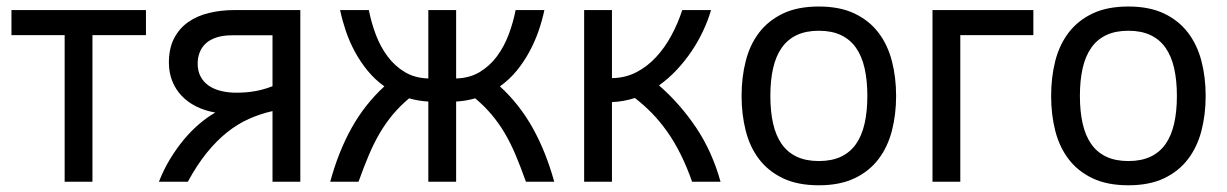

<svg xmlns="http://www.w3.org/2000/svg" viewBox="-20 -549 3706 580"><path d="M175.3 0V-442.9H14.6V-518.6H420.9V-442.9H259.3V0Z M547.4 0H460Q474.6 -37.1 493.9 -68.8Q513.2 -100.6 535.2 -127Q557.1 -153.3 581.3 -174.1Q605.5 -194.8 630.4 -209Q599.1 -214.4 573.5 -227.1Q547.9 -239.7 529.3 -259Q510.7 -278.3 500.5 -303.7Q490.2 -329.1 490.2 -359.9Q490.2 -403.3 506.1 -433.6Q522 -463.9 549.1 -482.7Q576.2 -501.5 612.1 -510Q647.9 -518.6 688.5 -518.6H887.2V0H803.2V-213.4Q766.1 -205.1 731.7 -189.7Q697.3 -174.3 665.5 -148.9Q633.8 -123.5 604.2 -86.9Q574.7 -50.3 547.4 0ZM803.2 -442.4H682.1Q653.8 -442.4 633.8 -435.8Q613.8 -429.2 601.3 -417.5Q588.9 -405.8 583 -390.1Q577.1 -374.5 577.1 -356.9Q577.1 -334.5 585.9 -317.9Q594.7 -301.3 610.1 -290.5Q625.5 -279.8 647 -274.4Q668.5 -269 693.4 -269Q708 -269 721.4 -270Q734.9 -271 748 -273.2Q761.2 -275.4 774.7 -279.1Q788.1 -282.7 803.2 -288.6Z M1273.9 -242.2Q1258.3 -243.2 1243.9 -245.6Q1229.5 -248 1215.8 -252Q1188 -228.5 1166.7 -203.1Q1145.5 -177.7 1127.7 -147.7Q1109.9 -117.7 1094.5 -81.3Q1079.1 -44.9 1063 0H977.5Q1002.4 -91.3 1042.2 -162.6Q1082 -233.9 1141.1 -288.1Q1112.3 -308.6 1090.1 -335.9Q1067.9 -363.3 1051.5 -393.8Q1035.2 -424.3 1024.4 -456.3Q1013.7 -488.3 1007.3 -518.6H1094.2Q1101.6 -481 1115.2 -444.6Q1128.9 -408.2 1150.6 -378.9Q1172.4 -349.6 1202.9 -331.3Q1233.4 -313 1273.9 -312V-518.6H1357.9V-312Q1398.4 -313 1429 -331.3Q1459.5 -349.6 1481.2 -378.9Q1502.9 -408.2 1516.6 -444.6Q1530.3 -481 1537.6 -518.6H1624.5Q1618.2 -488.3 1607.2 -456.3Q1596.2 -424.3 1579.8 -393.8Q1563.5 -363.3 1541.3 -335.9Q1519 -308.6 1490.2 -288.1Q1549.3 -233.9 1589.1 -162.6Q1628.9 -91.3 1654.3 0H1568.8Q1552.7 -44.9 1537.4 -81.3Q1522 -117.7 1504.2 -147.7Q1486.3 -177.7 1464.8 -203.1Q1443.4 -228.5 1415.5 -252Q1401.9 -248 1387.7 -245.6Q1373.5 -243.2 1357.9 -242.2V0H1273.9Z M1828.6 0H1744.6V-518.6H1828.6V-313Q1868.7 -313.5 1901.9 -330.6Q1935.1 -347.7 1961.4 -376Q1987.8 -404.3 2007.8 -441.2Q2027.8 -478 2041 -518.6H2127.9Q2119.1 -487.8 2104.2 -456.1Q2089.4 -424.3 2069.3 -394.5Q2049.3 -364.7 2024.4 -338.1Q1999.5 -311.5 1970.7 -291Q2033.7 -236.3 2082.3 -164.3Q2130.9 -92.3 2156.7 0H2070.8Q2054.7 -45.4 2036.1 -82.8Q2017.6 -120.1 1995.8 -150.9Q1974.1 -181.6 1949.7 -206.8Q1925.3 -231.9 1897.9 -252.9Q1880.9 -247.6 1863.8 -244.4Q1846.7 -241.2 1828.6 -240.7Z M2220.2 -259.3Q2220.2 -315.4 2232.7 -364.5Q2245.1 -413.6 2272.9 -450.2Q2300.8 -486.8 2345.2 -508.1Q2389.6 -529.3 2453.6 -529.3Q2517.1 -529.3 2561.5 -508.1Q2606 -486.8 2633.8 -450.2Q2661.6 -413.6 2674.3 -364.5Q2687 -315.4 2687 -259.3Q2687 -203.1 2674.3 -154.1Q2661.6 -105 2633.8 -68.4Q2606 -31.7 2561.5 -10.5Q2517.1 10.7 2453.6 10.7Q2389.6 10.7 2345.2 -10.5Q2300.8 -31.7 2272.9 -68.4Q2245.1 -105 2232.7 -154.1Q2220.2 -203.1 2220.2 -259.3ZM2307.1 -259.3Q2307.1 -212.4 2315.4 -175.8Q2323.7 -139.2 2341.3 -114Q2358.9 -88.9 2386.7 -75.7Q2414.6 -62.5 2453.6 -62.5Q2492.7 -62.5 2520.5 -75.7Q2548.3 -88.9 2565.9 -114Q2583.5 -139.2 2591.8 -175.8Q2600.1 -212.4 2600.1 -259.3Q2600.1 -306.2 2591.8 -342.8Q2583.5 -379.4 2565.9 -404.5Q2548.3 -429.7 2520.5 -442.9Q2492.7 -456.1 2453.6 -456.1Q2414.6 -456.1 2386.7 -442.9Q2358.9 -429.7 2341.3 -404.5Q2323.7 -379.4 2315.4 -342.8Q2307.1 -306.2 2307.1 -259.3Z M2796.9 -518.6H3101.6V-442.9H2880.9V0H2796.9Z M3155.3 -259.3Q3155.3 -315.4 3167.7 -364.5Q3180.2 -413.6 3208 -450.2Q3235.8 -486.8 3280.3 -508.1Q3324.7 -529.3 3388.7 -529.3Q3452.1 -529.3 3496.6 -508.1Q3541 -486.8 3568.8 -450.2Q3596.7 -413.6 3609.4 -364.5Q3622.1 -315.4 3622.1 -259.3Q3622.1 -203.1 3609.4 -154.1Q3596.7 -105 3568.8 -68.4Q3541 -31.7 3496.6 -10.5Q3452.1 10.7 3388.7 10.7Q3324.7 10.7 3280.3 -10.5Q3235.8 -31.7 3208 -68.4Q3180.2 -105 3167.7 -154.1Q3155.3 -203.1 3155.3 -259.3ZM3242.2 -259.3Q3242.2 -212.4 3250.5 -175.8Q3258.8 -139.2 3276.4 -114Q3293.9 -88.9 3321.8 -75.7Q3349.6 -62.5 3388.7 -62.5Q3427.7 -62.5 3455.6 -75.7Q3483.4 -88.9 3501 -114Q3518.6 -139.2 3526.9 -175.8Q3535.2 -212.4 3535.2 -259.3Q3535.2 -306.2 3526.9 -342.8Q3518.6 -379.4 3501 -404.5Q3483.4 -429.7 3455.6 -442.9Q3427.7 -456.1 3388.7 -456.1Q3349.6 -456.1 3321.8 -442.9Q3293.9 -429.7 3276.4 -404.5Q3258.8 -379.4 3250.5 -342.8Q3242.2 -306.2 3242.2 -259.3Z"/></svg>

Font: Arian AMU
Style: Regular
Weight: 400
Designer: Ruben Hakobyan (Tarumian)
Foundry: Ruben Hakobyan (Tarumian)
Version: Version 4.003